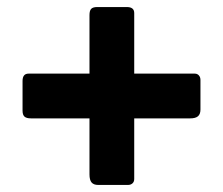

<svg xmlns="http://www.w3.org/2000/svg" viewBox="-20 -646 632 545"><path d="M549 -419V-335Q549 -322 542 -316Q535 -310 520 -310H361V-138Q361 -130 356 -125.5Q351 -121 343 -121H259Q246 -121 240 -128Q234 -135 234 -151V-310H68Q55 -310 49.5 -315Q44 -320 44 -332V-416Q44 -437 61 -437H234V-603Q234 -616 239 -621Q244 -626 256 -626H340Q361 -626 361 -609V-437H533Q540 -437 544.5 -432Q549 -427 549 -419Z"/></svg>

Font: Libre Franklin ExtraBold
Style: Regular
Weight: 800
Designer: Pablo Impallari, Rodrigo Fuenzalida
Foundry: Impallari Type
Version: Version 1.002; ttfautohint (v1.5)